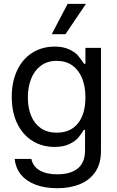

<svg xmlns="http://www.w3.org/2000/svg" viewBox="-20 -783 619 1013"><path d="M57.6 55.7H145.5Q154.3 95.7 189.7 116.2Q225.1 136.7 282.2 136.7Q352.5 136.7 390.6 105.5Q428.7 74.2 428.7 9.8V-97.7H421.9Q407.7 -73.7 392.1 -55.7Q376.5 -37.6 345.5 -22.7Q314.5 -7.8 267.6 -7.8Q202.6 -7.8 151.4 -39.6Q100.1 -71.3 71 -131.1Q42 -190.9 42 -272.5Q42 -352.5 70.8 -412.6Q99.6 -472.7 150.9 -504.9Q202.1 -537.1 268.6 -537.1Q314.9 -537.1 345.9 -522Q377 -506.8 390.4 -491Q403.8 -475.1 423.8 -446.3H430.7V-530.3H512.7V14.6Q512.7 80.6 482.7 124.3Q452.6 168 400.9 189Q349.1 210 282.2 210Q218.3 210 169.2 191.9Q120.1 173.8 91.3 139.2Q62.5 104.5 57.6 55.7ZM430.7 -269.5Q430.7 -326.7 413.1 -370.1Q395.5 -413.6 361.6 -437.7Q327.6 -461.9 279.3 -461.9Q230 -461.9 195.8 -436.5Q161.6 -411.1 144.3 -367.4Q127 -323.7 127 -269.5Q127 -213.9 144.3 -171.9Q161.6 -129.9 195.8 -106.4Q230 -83 279.3 -83Q351.6 -83 391.1 -132.1Q430.7 -181.2 430.7 -269.5ZM336.9 -762.7H433.6L325.2 -602.5H252.9Z"/></svg>

Font: Pretendard GOV
Style: Regular
Weight: 400
Designer: Base glyphs from Inter by Rasmus Andersson; Hangeul glyphs from Noto Sans CJK(Source Han Sans) by Jang Soo-young and Kan
Foundry: Kil Hyung-jin
Version: Version 1.309